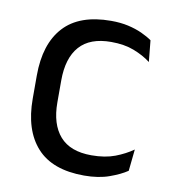

<svg xmlns="http://www.w3.org/2000/svg" viewBox="-64 -557 562 624"><g transform="rotate(10 217.0 -245.0)"><path d="M254 11Q149 11 97.8 -45.8Q46.5 -102.5 46.5 -206.5V-282.5Q46.5 -387 98 -443.2Q149.5 -499.5 254 -499.5Q285 -499.5 310.5 -493.8Q336 -488 356.2 -478.8Q376.5 -469.5 390.5 -459.5L397.5 -389Q374 -407 341.8 -419.5Q309.5 -432 266 -432Q196 -432 161.8 -393.2Q127.5 -354.5 127.5 -280.5V-208.5Q127.5 -136 161.8 -97Q196 -58 266 -58Q311 -58 343.8 -70.5Q376.5 -83 402 -101L394.5 -29.5Q372.5 -14.5 337 -1.8Q301.5 11 254 11Z"/></g></svg>

Font: Anek Bangla Medium
Style: Regular
Weight: 400
Version: Version 1.003